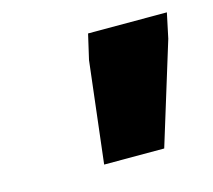

<svg xmlns="http://www.w3.org/2000/svg" viewBox="-53 -750 428 386"><g transform="rotate(-15 161.0 -556.5)"><path d="M121 -425 146 -636 158 -688H322L311 -636L246 -425Z"/></g></svg>

Font: Saira ExtraBold
Style: Italic
Weight: 800
Italic angle: -12°
Designer: Hector Gatti with collaboration of the Omnibus-Type team
Foundry: Omnibus-Type
Version: Version 1.100; ttfautohint (v1.8.3)